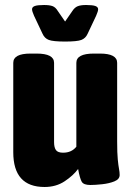

<svg xmlns="http://www.w3.org/2000/svg" viewBox="-20 -738 523 767"><path d="M158 9Q33 9 33 -130V-487Q33 -524 102 -524H126Q196 -524 196 -487V-170Q196 -149 203.5 -138.5Q211 -128 232 -128Q266 -128 285 -152V-487Q285 -524 355 -524H379Q448 -524 448 -487V-173Q448 -126 450.5 -101Q453 -76 455.5 -63Q458 -50 458 -39Q458 -22 437 -13.5Q416 -5 388 -2Q360 1 341 1Q314 1 306.5 -12Q299 -25 292 -63Q273 -37 238.5 -14Q204 9 158 9ZM324 -718Q350 -718 361 -714Q372 -710 372 -701Q372 -693 364 -675L330 -603Q322 -585 305 -578.5Q288 -572 240 -572Q192 -572 175 -578.5Q158 -585 150 -603L116 -675Q108 -693 108 -701Q108 -710 119 -714Q130 -718 156 -718Q178 -718 190 -713.5Q202 -709 211 -694L240 -652L269 -694Q278 -708 290 -713Q302 -718 324 -718Z"/></svg>

Font: Asap Condensed ExtraBold
Style: Regular
Weight: 800
Width: 3
Designer: Pablo Cosgaya
Foundry: Omnibus-Type
Version: Version 3.001; ttfautohint (v1.8.4.7-5d5b)